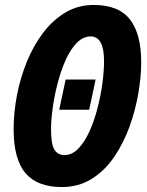

<svg xmlns="http://www.w3.org/2000/svg" viewBox="-20 -745 594 775"><path d="M230 10Q130 10 82.5 -46.5Q35 -103 35 -224Q35 -291 48.5 -361Q62 -431 88.5 -496Q115 -561 154 -612.5Q193 -664 244 -694.5Q295 -725 358 -725Q459 -725 504.5 -666.5Q550 -608 550 -494Q550 -437 538.5 -369Q527 -301 503 -234.5Q479 -168 441.5 -112.5Q404 -57 351 -23.5Q298 10 230 10ZM240 -119Q271 -119 296.5 -145.5Q322 -172 341.5 -215.5Q361 -259 374 -310Q387 -361 393.5 -410.5Q400 -460 400 -498Q400 -598 346 -598Q315 -598 289 -571Q263 -544 244 -500.5Q225 -457 212 -406.5Q199 -356 192.5 -307.5Q186 -259 186 -223Q186 -162 200 -140.5Q214 -119 240 -119ZM219 -302 245 -424H366L340 -302Z"/></svg>

Font: Noto Sans ExtraCondensed ExtraBold
Style: Italic
Weight: 800
Width: 2
Italic angle: -12°
Designer: Monotype Design Team
Foundry: Monotype Imaging Inc.
Version: Version 2.013; ttfautohint (v1.8.4.7-5d5b)